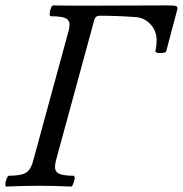

<svg xmlns="http://www.w3.org/2000/svg" viewBox="-24 -687 677 710"><path d="M-1 2.9Q-4.9 1.5 -4.2 -7.3Q-3.4 -16.1 0.7 -26.6Q4.9 -37.1 8.8 -37.1Q56.6 -37.1 74 -49.6Q91.3 -62 99.1 -94.2L230 -574.2Q238.3 -605.5 224.4 -616.2Q210.4 -627 163.1 -627Q159.2 -628.4 159.7 -637.2Q160.2 -646 164.1 -656.5Q168 -667 171.9 -667Q213.9 -666 295.9 -666Q347.7 -666 449 -666.5Q550.3 -667 598.1 -667Q621.1 -667 627.4 -664.3Q633.8 -661.6 631.8 -652.8L590.8 -498Q588.4 -490.7 567.9 -490.7Q549.3 -491.2 550.8 -498Q555.2 -519.5 555.2 -538.1Q555.2 -573.2 532 -597.9Q508.8 -622.6 474.1 -624Q406.2 -628.9 344.2 -628.9Q329.6 -628.9 325.2 -615.2L183.1 -94.2Q178.2 -74.7 180.2 -62Q182.1 -49.3 198.2 -43.2Q214.4 -37.1 249 -37.1Q252.9 -35.6 252 -26.9Q251 -18.1 246.8 -7.6Q242.7 2.9 238.8 2.9Q178.7 0 120.1 0Q60.5 0 -1 2.9Z"/></svg>

Font: Junicode SmCond Medium
Style: Italic
Weight: 500
Width: 4
Italic angle: -11°
Designer: Peter S. Baker
Version: Version 2.206